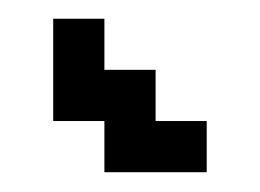

<svg xmlns="http://www.w3.org/2000/svg" viewBox="-20 -666 272 201"><path d="M89.3 -592.9H142.9V-539.3H89.3ZM35.7 -646.4H89.3V-592.9H35.7ZM89.3 -539.3H142.9V-485.7H89.3ZM35.7 -592.9H89.3V-539.3H35.7ZM142.9 -539.3H196.4V-485.7H142.9Z"/></svg>

Font: Jersey 10 Charted
Style: Regular
Weight: 400
Designer: Sarah Cadigan-Fried
Version: Version 1.000; ttfautohint (v1.8.4.7-5d5b)